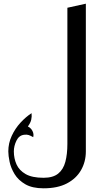

<svg xmlns="http://www.w3.org/2000/svg" viewBox="-20 -820 510 1040"><path d="M345 -40V-778L445 -800V0ZM216 200Q155 200 117 178Q79 156 59 123Q39 90 32 56.5Q25 23 25 0Q25 -44 43.5 -84Q62 -124 91 -155.5Q120 -187 151 -207Q153 -188 149 -171Q145 -154 131 -135Q142 -130 149.5 -120.5Q157 -111 160 -100Q163 -89 160 -77Q146 -85 135.5 -88.5Q125 -92 111 -90Q83 -87 69 -58Q55 -29 55 0Q55 38 69.5 70.5Q84 103 119 123Q154 143 216 143Q267 143 295 120.5Q323 98 334 56.5Q345 15 345 -40V-278L445 -300V0Q445 56 419 101.5Q393 147 342.5 173.5Q292 200 216 200Z"/></svg>

Font: Reem Kufi Fun
Style: Regular
Weight: 400
Designer: Khaled Hosny
Version: Version 1.005